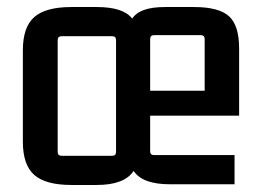

<svg xmlns="http://www.w3.org/2000/svg" viewBox="-20 -518 739 546"><path d="M463 6Q385 6 360 -32Q334 8 255 8H183Q110 8 77.5 -20.5Q45 -49 45 -115V-375Q45 -441 77.5 -469.5Q110 -498 183 -498H255Q331 -498 356 -465Q377 -498 449 -498H532Q602 -498 631 -472Q660 -446 660 -380V-189H407V-88Q407 -77 418 -77H647V6ZM418 -418Q407 -418 407 -407V-260H562V-407Q562 -418 551 -418ZM299 -415H155Q144 -415 144 -404V-86Q144 -75 155 -75H299Q310 -75 310 -86V-404Q310 -415 299 -415Z"/></svg>

Font: Gemunu Libre SemiBold
Style: Regular
Weight: 600
Designer: Puspanada Ekanayake, Sola Matas, Pathum Egodawatta, Kosala Senevirathne
Foundry: mooniak
Version: Version 1.100